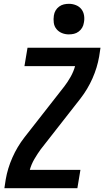

<svg xmlns="http://www.w3.org/2000/svg" viewBox="-20 -985 546 1005"><path d="M3 0 10 -46Q20 -104 45 -160.5Q70 -217 108 -266L313 -528V-529H314Q334 -555 349.5 -582.5Q365 -610 373 -639H108L124 -735H506L499 -689Q489 -631 464 -574.5Q439 -518 401 -469L196 -207V-206H195Q176 -180 160 -152.5Q144 -125 136 -96H401L385 0ZM340 -805Q321 -805 304 -812Q287 -819 275.5 -833Q264 -847 261.5 -866Q259 -885 262 -904Q264 -918 271 -930Q278 -942 289.5 -950.5Q301 -959 314 -962Q327 -965 341 -965Q360 -965 377.5 -958Q395 -951 406 -937Q417 -923 420 -904Q423 -885 419 -866Q417 -852 410 -840Q403 -828 391.5 -819.5Q380 -811 367 -808Q354 -805 340 -805Z"/></svg>

Font: Iosevka Term Curly
Style: Bold Italic
Weight: 700
Italic angle: -9°
Designer: Belleve Invis
Foundry: Belleve Invis
Version: Version 32.3.0